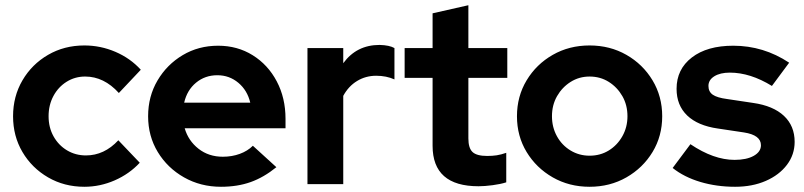

<svg xmlns="http://www.w3.org/2000/svg" viewBox="-20 -705 3076 735"><path d="M303 10Q226 10 164 -26Q102 -62 66 -123Q30 -184 30 -260Q30 -336 66 -397.5Q102 -459 164 -495Q226 -531 303 -531Q365 -531 422 -506.5Q479 -482 519 -438L435 -349Q378 -412 306 -412Q267 -412 235 -392Q203 -372 184.5 -337.5Q166 -303 166 -260Q166 -217 185 -183Q204 -149 236.5 -129.5Q269 -110 309 -110Q379 -110 433 -168L515 -82Q475 -39 419 -14.5Q363 10 303 10Z M826 10Q748 10 684.5 -26Q621 -62 584 -123Q547 -184 547 -260Q547 -336 583 -397Q619 -458 679.5 -494Q740 -530 815 -530Q889 -530 947.5 -493.5Q1006 -457 1039.5 -393.5Q1073 -330 1073 -250V-214H687Q701 -166 740 -135.5Q779 -105 833 -105Q868 -105 898 -116Q928 -127 948 -147L1038 -65Q990 -26 939.5 -8Q889 10 826 10ZM685 -312H938Q927 -359 892.5 -388Q858 -417 812 -417Q765 -417 730.5 -388.5Q696 -360 685 -312Z M1157 0V-521H1294V-463Q1345 -533 1433 -533Q1471 -532 1490 -521V-401Q1459 -415 1420 -415Q1380 -415 1347 -395Q1314 -375 1294 -338V0Z M1812 8Q1636 8 1636 -147V-407H1529V-521H1636V-654L1773 -685V-521H1922V-407H1773V-175Q1773 -138 1789 -123Q1805 -108 1845 -108Q1865 -108 1881.5 -110.5Q1898 -113 1918 -120V-7Q1896 0 1865.5 4Q1835 8 1812 8Z M2237 10Q2159 10 2096 -26Q2033 -62 1996 -123Q1959 -184 1959 -260Q1959 -336 1996 -397.5Q2033 -459 2096 -495Q2159 -531 2237 -531Q2315 -531 2378 -495Q2441 -459 2478 -397.5Q2515 -336 2515 -260Q2515 -184 2478 -123Q2441 -62 2378 -26Q2315 10 2237 10ZM2237 -109Q2278 -109 2310.5 -129Q2343 -149 2362.5 -183.5Q2382 -218 2382 -260Q2382 -303 2362.5 -337Q2343 -371 2310.5 -391.5Q2278 -412 2237 -412Q2197 -412 2164.5 -391.5Q2132 -371 2112.5 -337Q2093 -303 2093 -260Q2093 -218 2112 -183.5Q2131 -149 2164 -129Q2197 -109 2237 -109Z M2794 10Q2723 10 2661 -8.5Q2599 -27 2555 -62L2623 -153Q2712 -93 2792 -93Q2838 -93 2865.5 -108.5Q2893 -124 2893 -149Q2893 -188 2828 -198L2728 -213Q2651 -224 2610.5 -263Q2570 -302 2570 -365Q2570 -440 2628.5 -485Q2687 -530 2787 -530Q2903 -530 3001 -465L2935 -376Q2852 -427 2774 -427Q2737 -427 2714.5 -413Q2692 -399 2692 -376Q2692 -354 2708.5 -342.5Q2725 -331 2763 -326L2863 -311Q2940 -300 2981 -261.5Q3022 -223 3022 -162Q3022 -113 2992.5 -74Q2963 -35 2911.5 -12.5Q2860 10 2794 10Z"/></svg>

Font: Red Hat Display
Style: Bold
Weight: 700
Designer: Pentagram, MCKL
Foundry: Pentagram, MCKL
Version: Version 1.023; ttfautohint (v1.8.3)